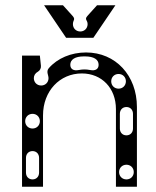

<svg xmlns="http://www.w3.org/2000/svg" viewBox="-20 -712 594 732"><path d="M64 0H144V-272C144 -365 208 -432 292 -432C368 -432 422 -376 422 -296V0H502V-304C502 -424 421 -512 308 -512C251 -512 199 -490 166 -452C155 -439 165 -426 165 -414C165 -398 153 -386 137 -386C121 -386 109 -398 109 -414C109 -424 114 -433 125 -439C132 -443 137 -452 136 -461L132 -500H64ZM104 -28C89 -28 79 -39 79 -54V-110C79 -125 89 -136 104 -136C119 -136 129 -125 129 -110V-54C129 -39 119 -28 104 -28ZM104 -222C88 -222 76 -234 76 -250C76 -266 88 -278 104 -278C120 -278 132 -266 132 -250C132 -234 120 -222 104 -222ZM462 -28C446 -28 434 -40 434 -56C434 -72 446 -84 462 -84C478 -84 490 -72 490 -56C490 -40 478 -28 462 -28ZM462 -196C447 -196 437 -207 437 -222V-278C437 -293 447 -304 462 -304C477 -304 487 -293 487 -278V-222C487 -207 477 -196 462 -196ZM248 -465C248 -485 266 -497 300 -497H304C338 -497 356 -485 356 -465C356 -449 344 -441 324 -445C308 -448 296 -448 280 -445C260 -441 248 -449 248 -465ZM432 -374C416 -374 404 -386 404 -402C404 -418 416 -430 432 -430C448 -430 460 -418 460 -402C460 -386 448 -374 432 -374ZM232 -568H336L420 -692H350L313 -651C301 -637 314 -636 314 -620C314 -604 302 -592 286 -592C270 -592 258 -604 258 -620C258 -636 269 -637 257 -651L220 -692H148Z"/></svg>

Font: Apfel Grotezk Brukt
Style: Regular
Weight: 300
Designer: Luigi Gorlero
Foundry: © 2023, Luigi Gorlero & Collletttivo
Version: Version 2.000;Glyphs 3.2 (3217)